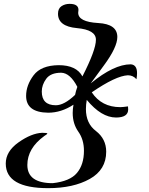

<svg xmlns="http://www.w3.org/2000/svg" viewBox="-20 -730 773 994"><path d="M269 -185.1Q312.5 -185.1 368.7 -238.8Q372.6 -258.8 380.4 -280.3Q343.3 -352.1 296.9 -353.5Q242.2 -353.5 219.2 -322Q196.3 -290.5 196.3 -256.3Q196.3 -185.1 269 -185.1ZM229.5 244.1Q9.8 244.1 9.8 116.7Q9.8 53.7 76.2 6.8Q142.6 -40 198.2 -42.5Q225.1 -42.5 225.1 -38.6Q224.6 -35.2 210 -26.4Q121.6 37.6 121.6 124Q121.6 218.3 252.9 218.3Q342.3 208.5 378.4 165.3Q414.6 122.1 414.6 50.8Q414.6 -7.3 385.5 -48.3Q356.4 -89.4 356.4 -145Q356.4 -165.5 360.4 -188Q296.9 -146.5 229.5 -146.5Q115.2 -147.9 115.2 -233.4Q115.2 -288.6 153.8 -340.1Q192.4 -391.6 283.7 -392.6Q375.5 -392.6 406.7 -334.5Q476.6 -471.2 476.6 -524.4Q476.6 -575.7 378.4 -584.5Q280.3 -593.3 280.3 -658.7Q280.3 -686 298.3 -698Q316.4 -710 340.3 -710Q386.2 -710 386.2 -678.7L384.8 -664.1Q384.8 -616.7 488.3 -610.8Q587.4 -605.5 587.4 -538.6Q587.4 -485.8 518.6 -392.3Q449.7 -298.8 449.7 -298.3Q569.8 -397 656.7 -397Q689.5 -395 689.5 -351.1Q689.5 -337.4 686.5 -319.8Q668.9 -340.3 642.1 -340.3Q579.6 -337.4 455.1 -252Q505.9 -175.3 603 -175.3Q614.7 -175.3 642.6 -179.2L643.6 -163.6Q643.6 -121.6 580.6 -121.6Q504.9 -121.6 429.2 -212.9Q424.8 -188 424.8 -165.5Q424.8 -90.8 476.6 -51.8Q529.8 -10.7 529.8 55.2Q529.8 148.9 444.6 196.5Q359.4 244.1 229.5 244.1Z"/></svg>

Font: Kelvinch
Style: Bold Italic
Weight: 700
Italic angle: -10°
Designer: Paul James Miller
Foundry: High-Logic / Made with FontCreator
Version: Version 3.30 September 23, 2016